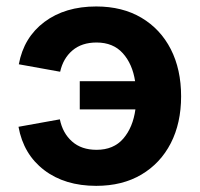

<svg xmlns="http://www.w3.org/2000/svg" viewBox="-20 -573 628 603"><path d="M282.2 10.7Q183.6 10.7 118.7 -38.8Q53.7 -88.4 38.1 -174.8L168 -198.2Q176.8 -154.8 206.3 -128.7Q235.8 -102.5 283.2 -102.5Q336.9 -102.5 367.2 -137.7Q397.5 -172.9 405.3 -229.5H230.5V-317.9H404.3Q396 -372.1 365.7 -405.8Q335.4 -439.5 283.2 -439.5Q236.8 -439.5 207.5 -414.6Q178.2 -389.6 168.9 -347.7L39.1 -371.1Q54.7 -455.6 119.6 -504.2Q184.6 -552.7 282.2 -552.7Q364.3 -552.7 424.1 -517.3Q483.9 -481.9 516.4 -418.5Q548.8 -355 548.8 -270.5Q548.8 -186.5 516.4 -123.3Q483.9 -60.1 424.1 -24.7Q364.3 10.7 282.2 10.7Z"/></svg>

Font: Inter
Style: Bold
Weight: 700
Designer: Rasmus Andersson
Foundry: rsms
Version: Version 4.001;git-9221beed3